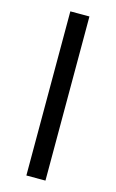

<svg xmlns="http://www.w3.org/2000/svg" viewBox="-110 -736 470 781"><g transform="rotate(15 125.5 -345.5)"><path d="M85.3 0H165.7V-691.2H85.3Z"/></g></svg>

Font: LL Pando Sans
Style: Regular
Weight: 400
Designer: Joshua Smith
Foundry: Joshua Smith
Version: Version 1.000;Glyphs 3.2.1 (3258)